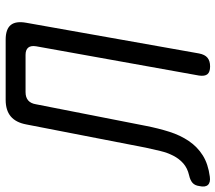

<svg xmlns="http://www.w3.org/2000/svg" viewBox="-118 -708 780 695"><g transform="rotate(-90 272.5 -360.0)"><path d="M170 -655Q177 -693 199 -711.5Q221 -730 259 -730H477Q515 -730 530 -711.5Q545 -693 538 -655L427 -30Q423 -9 411.5 0.5Q400 10 380 10Q360 10 352 0.5Q344 -9 347 -30L453 -620Q456 -639 448 -648.5Q440 -658 422 -658H287Q268 -658 257 -648.5Q246 -639 243 -620L165 -223Q156 -177 143.5 -137.5Q131 -98 110 -67Q89 -36 58 -16.5Q27 3 -19 9Q-40 12 -49 2Q-58 -8 -53 -29Q-51 -45 -41.5 -53.5Q-32 -62 -14 -66Q12 -72 29 -87Q46 -102 57 -123.5Q68 -145 74 -170.5Q80 -196 86 -223Z"/></g></svg>

Font: Maple Mono NL Light
Style: Italic
Weight: 300
Italic angle: -10°
Monospace: yes
Designer: subframe7536
Version: Version 7.000